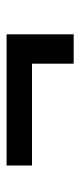

<svg xmlns="http://www.w3.org/2000/svg" viewBox="153 -584 248 594"><g transform="rotate(-90 277.0 -287.0)"><path d="M467.8 -183.1H377V-312H62V-390.6H467.8Z"/></g></svg>

Font: Vazir FD-UI
Style: Regular-FD-UI
Weight: 400
Designer: Saber Rastikerdar
Foundry: Saber Rastikerdar
Version: Version 30.1.0